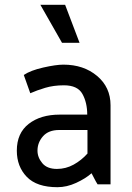

<svg xmlns="http://www.w3.org/2000/svg" viewBox="-20 -767 548 799"><path d="M148 -747H251L311 -589H238ZM136 -140Q136 -112 156 -88Q176 -64 217 -64Q254 -64 286.5 -82Q319 -100 344 -128V-226H226Q182 -226 159 -200Q136 -174 136 -140ZM79 -455Q107 -474 160 -486Q213 -498 244 -498Q328 -498 384 -451Q440 -404 440 -329V0H386Q379 -11 373 -23Q367 -35 361 -46Q336 -24 297 -6Q258 12 219 12Q133 12 91.5 -31Q50 -74 50 -140Q50 -213 99.5 -251.5Q149 -290 228 -290H343Q343 -340 323 -376Q303 -412 246 -412Q203 -412 168 -401.5Q133 -391 106 -379Z"/></svg>

Font: Palanquin Medium
Style: Regular
Weight: 500
Designer: Pria Ravichandran
Version: Version 1.0.4